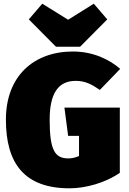

<svg xmlns="http://www.w3.org/2000/svg" viewBox="-20 -998 698 1040"><path d="M488 -978 349 -891 209 -978 136 -893 283 -745H414L561 -893ZM375 -719C164 -719 12 -587 12 -350C12 -113 112 22 357 22C444 22 552 -8 629 -62V-415H329L349 -262H408V-153C389 -145 373 -140 350 -140C278 -140 249 -183 249 -349C249 -490 294 -560 390 -560C441 -560 475 -542 521 -511L631 -625C574 -675 485 -719 375 -719Z"/></svg>

Font: Fira Sans Ultra
Style: Regular
Weight: 950
Designer: Carrois Corporate & Edenspiekermann AG
Foundry: Carrois Corporate GbR & Edenspiekermann AG
Version: Version 4.203;PS 004.203;hotconv 1.0.88;makeotf.lib2.5.64775